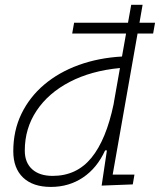

<svg xmlns="http://www.w3.org/2000/svg" viewBox="-20 -752 652 783"><path d="M515.1 -732.4H561.5L548.8 -659.2H612.3L604.5 -615.2H541L439.5 -40H528.3L521.5 0L394.5 4.9L416 -138.7H408.7Q376 -66.9 318.6 -28.3Q261.2 10.3 187.5 10.3Q114.3 10.3 74.2 -27.8Q34.2 -65.9 34.2 -135.3Q34.2 -219.2 67.4 -287.8Q100.6 -356.4 160.4 -407Q220.2 -457.5 301 -486.8Q381.8 -516.1 477.5 -521.5L494.1 -615.2H274.4L282.2 -659.2H502ZM443.4 -327.6 444.8 -336.4 469.2 -474.6Q351.6 -463.4 264.4 -418Q177.2 -372.6 129.2 -300.5Q81.1 -228.5 81.1 -137.7Q81.1 -88.9 111.1 -61.8Q141.1 -34.7 194.8 -34.7Q292.5 -34.7 352.8 -108.4Q413.1 -182.1 443.4 -327.6Z"/></svg>

Font: Cascadia Mono PL ExtraLight
Style: Italic
Weight: 200
Italic angle: -10°
Monospace: yes
Designer: Aaron Bell
Foundry: Saja Typeworks
Version: Version 2404.023; ttfautohint (v1.8.4)